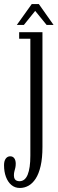

<svg xmlns="http://www.w3.org/2000/svg" viewBox="-68 -683 286 952"><path d="M30.5 249Q6 249 -11.5 234.2Q-29 219.5 -38.5 194Q-48 168.5 -48 136Q-48 115 -39.5 103.5Q-31 92 -17.5 92Q-4 92 3 102Q10 112 10 128.5Q10 139.5 8 148.5Q6 157.5 3.5 166.2Q1 175 1 186Q1 198 5 204.5Q9 211 15.5 213.2Q22 215.5 28.5 215.5Q56 215.5 69.2 183Q82.5 150.5 82.5 89V-491H27V-523.5H142.5V45.5Q142.5 101 133.5 140Q124.5 179 108.8 203Q93 227 73 238Q53 249 30.5 249ZM15.5 -559.5 89.5 -663H124.5L197.5 -559.5H163L106.5 -629L50.5 -559.5Z"/></svg>

Font: Imbue Thin 10pt Light
Style: Regular
Weight: 300
Version: Version 1.102